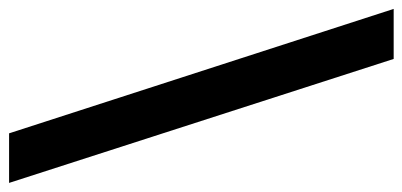

<svg xmlns="http://www.w3.org/2000/svg" viewBox="-271 -592 903 431"><g transform="rotate(-90 180.5 -376.5)"><path d="M-14.6 -807.6H96.7L376 55.7H263.7Z"/></g></svg>

Font: Gothic A1 SemiBold
Style: Regular
Weight: 600
Version: Version 2.50